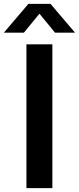

<svg xmlns="http://www.w3.org/2000/svg" viewBox="-63 -968 406 988"><path d="M73 0V-740H206.5V0ZM-43 -800 83 -948H197L323 -800H220L129 -911H151L60 -800Z"/></svg>

Font: Encode Sans Condensed Thin SemiBold
Style: Regular
Weight: 600
Version: Version 3.002